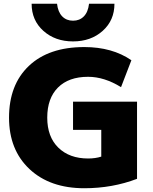

<svg xmlns="http://www.w3.org/2000/svg" viewBox="-20 -990 811 1020"><path d="M148 -970H283Q288 -926 310.5 -903Q333 -880 368 -880Q403 -880 425.5 -903Q448 -926 453 -970H588Q588 -882 525.5 -826Q463 -770 368 -770Q273 -770 210.5 -826Q148 -882 148 -970ZM368 -450H708V-40Q577 10 428 10Q245 10 136.5 -92Q28 -194 28 -365Q28 -540 133.5 -640Q239 -740 428 -740Q576 -740 678 -670L623 -527Q534 -582 448 -582Q345 -582 288 -525Q231 -468 231 -365Q231 -263 290 -205.5Q349 -148 448 -148Q487 -148 518 -158V-300H368Z"/></svg>

Font: Mplus 1p Black
Style: Regular
Weight: 900
Version: Version 1.061